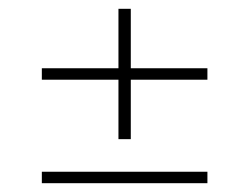

<svg xmlns="http://www.w3.org/2000/svg" viewBox="-20 -550 566 436"><path d="M75 -369V-395H451V-369ZM249 -530H277V-234H249ZM75 -134V-160H451V-134Z"/></svg>

Font: Outfit Thin
Style: Regular
Weight: 100
Designer: Rodrigo Fuenzalida
Foundry: fragTYPE
Version: Version 1.100;gftools[0.9.27]